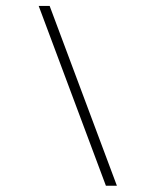

<svg xmlns="http://www.w3.org/2000/svg" viewBox="-20 -602 494 634"><path d="M329.7 11.3 107.8 -582.3H144L366 11.3Z"/></svg>

Font: Playfair 5pt SemiExpanded Light 12pt
Style: Italic
Weight: 300
Italic angle: -15.6°
Version: Version 2.000;gftools[0.9.28]